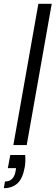

<svg xmlns="http://www.w3.org/2000/svg" viewBox="-40 -760 291 1006"><path d="M92 52Q95 90 89 119Q78 178 50 202Q22 226 -20 226L-14 191Q33 191 42 135L44 121H1L14 52ZM161 -740H231L100 0H30Z"/></svg>

Font: SVN-Poppins Light
Style: Italic
Weight: 300
Italic angle: -10°
Designer: Ninad Kale (Devanagari), Jonny Pinhorn (Latin)
Foundry: Indian Type Foundry
Version: Version 3.002 2017; ttfautohint (v1.8.3)